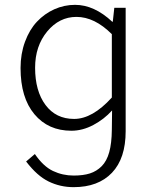

<svg xmlns="http://www.w3.org/2000/svg" viewBox="-20 -542 640 793"><path d="M284.2 231Q229 231 181.2 207.8Q133.3 184.6 87.9 125L124 94.2Q158.7 145 198.7 164.1Q238.8 183.1 284.2 183.1Q323.7 183.1 351.3 174.3Q378.9 165.5 399.9 144.5Q420.9 123.5 431.2 86.4Q441.4 49.3 441.9 -5.9L442.9 -85.9Q410.6 -49.8 365.7 -25.9Q320.8 -2 274.9 -2Q179.2 -2 122.1 -70.3Q64.9 -138.7 64.9 -261.2Q64.9 -319.8 83.3 -369.6Q101.6 -419.4 132.6 -452.4Q163.6 -485.4 204.3 -503.7Q245.1 -522 290 -522Q369.1 -522 443.8 -452.1H445.8L452.1 -509.8H499V0Q499 112.3 442.4 171.6Q385.7 231 284.2 231ZM286.1 -50.8Q361.8 -50.8 441.9 -139.2V-400.9Q370.6 -472.2 295.9 -472.2Q224.6 -472.2 174.8 -411.9Q125 -351.6 125 -262.2Q125 -166 168 -108.4Q210.9 -50.8 286.1 -50.8Z"/></svg>

Font: Office Code Pro Light
Style: Regular
Weight: 300
Designer: Nathan Rutzky & Paul D. Hunt
Foundry: Adobe Systems Incorporated
Version: Version 1.004;PS 001.004;hotconv 1.0.70;makeotf.lib2.5.58329